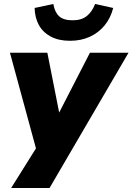

<svg xmlns="http://www.w3.org/2000/svg" viewBox="-20 -765 666 965"><path d="M36 180 180 -50 172 22 30 -500H218L281 -181H268L432 -500H626L229 180ZM332 -560Q274 -560 234.5 -581.5Q195 -603 175 -640Q155 -677 154 -725L248 -745Q255 -704 277 -683.5Q299 -663 345 -663Q390 -663 416.5 -684.5Q443 -706 458 -745L549 -725Q536 -674 505.5 -637Q475 -600 431 -580Q387 -560 332 -560Z"/></svg>

Font: Nunito Sans 9pt Black
Style: Italic
Weight: 900
Italic angle: -9°
Version: Version 3.101;gftools[0.9.27]